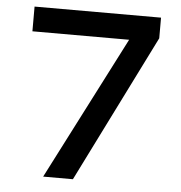

<svg xmlns="http://www.w3.org/2000/svg" viewBox="-51 -749 752 797"><g transform="rotate(5 325.0 -350.0)"><path d="M158 0 464 -597H61V-700H588V-614L282 0Z"/></g></svg>

Font: Host Grotesk SemiBold
Style: Regular
Weight: 600
Designer: Doukan Karapınar
Foundry: Element Type
Version: Version 1.003